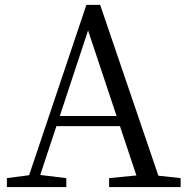

<svg xmlns="http://www.w3.org/2000/svg" viewBox="-20 -756 759 776"><path d="M221.7 -287.1H451.2L335.9 -632.8ZM620.1 -45.9 710 -36.1V0H420.9V-36.1L531.2 -46.9L464.8 -246.1H208L142.6 -48.8L248 -36.1V0H7.8V-36.1L97.7 -47.9L329.1 -736.3H384.8Z"/></svg>

Font: Bpmf Zihi Serif Regular
Style: Regular
Weight: 400
Foundry: But Ko
Version: Version 1.320